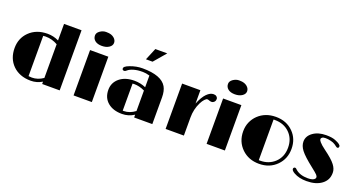

<svg xmlns="http://www.w3.org/2000/svg" viewBox="-46 -1419 3857 2074"><g transform="rotate(20 1882.5 -382.0)"><path d="M454.1 -26.9Q393.1 9.3 325 9.3Q256.8 9.3 205.3 -11Q153.8 -31.2 117.2 -67.4Q41 -143.1 41 -264.2Q41 -376.5 116.2 -451.2Q196.3 -530.3 325.2 -530.3Q393.6 -530.3 454.1 -500.5V-690.9H655.3V0H454.1ZM315.4 -494.6Q300.3 -494.6 286.6 -492.7V-29.8Q304.2 -26.9 324.7 -26.9Q392.6 -26.9 454.1 -69.8V-457Q388.2 -494.6 315.4 -494.6Z M810.5 -688.5Q810.5 -719.2 841.8 -741.2Q875 -764.6 912.1 -764.6Q949.2 -764.6 969.5 -757.3Q989.7 -750 1003.9 -738.3Q1032.2 -714.4 1032.2 -682.6Q1032.2 -650.9 1000 -628.9Q967.8 -606.9 917.5 -606.9Q867.2 -606.9 838.9 -629.4Q810.5 -651.9 810.5 -688.5ZM814.9 -521.5H1024.9V0H814.9Z M1511.2 -32.2Q1448.7 9.3 1372.6 9.3Q1271.5 9.3 1210.4 -41.5Q1147 -93.8 1147 -186.5Q1147 -268.6 1210 -321.3Q1274.4 -374.5 1379.4 -374.5Q1449.7 -374.5 1511.2 -347.7V-481.9Q1466.8 -494.6 1432.9 -494.6Q1398.9 -494.6 1375.5 -491.7Q1352.1 -488.8 1331.1 -482.9Q1285.6 -470.2 1262.2 -448.7Q1248.5 -436 1237.3 -436Q1226.1 -436 1220.2 -441.7Q1214.4 -447.3 1214.4 -454.1Q1214.4 -460.9 1216.8 -466.6Q1219.2 -472.2 1226.1 -478Q1240.7 -490.7 1274.9 -503.4Q1345.7 -530.3 1417 -530.3Q1633.8 -530.3 1693.8 -426.8Q1720.2 -380.9 1720.2 -306.2V0H1511.2ZM1511.2 -309.6Q1449.7 -339.4 1388.7 -339.4Q1378.9 -339.4 1370.1 -337.9V-27.3Q1372.6 -26.9 1375.5 -26.9Q1378.4 -26.9 1381.3 -26.9Q1448.2 -26.9 1511.2 -74.2ZM1473.6 -772.9H1610.8L1492.2 -634.3H1416Z M1873 -521.5H2083V-368.2Q2116.7 -451.7 2155.5 -491Q2194.3 -530.3 2233.4 -530.3Q2255.4 -530.3 2268.3 -518.8Q2281.2 -507.3 2281.2 -493.2Q2281.2 -479 2277.3 -470.7Q2273.4 -462.4 2267.1 -456.5Q2253.9 -444.3 2242.2 -444.3Q2223.6 -444.3 2214.8 -448.2Q2199.7 -455.1 2188 -455.1Q2176.3 -455.1 2158.2 -436.3Q2140.1 -417.5 2123.5 -384.3Q2083 -303.2 2083 -208.5V0H1873Z M2339.8 -688.5Q2339.8 -719.2 2371.1 -741.2Q2404.3 -764.6 2441.4 -764.6Q2478.5 -764.6 2498.8 -757.3Q2519 -750 2533.2 -738.3Q2561.5 -714.4 2561.5 -682.6Q2561.5 -650.9 2529.3 -628.9Q2497.1 -606.9 2446.8 -606.9Q2396.5 -606.9 2368.2 -629.4Q2339.8 -651.9 2339.8 -688.5ZM2344.2 -521.5H2554.2V0H2344.2Z M2668.9 -263.7Q2668.9 -322.3 2690.2 -370.4Q2711.4 -418.5 2748.5 -454.1Q2828.6 -530.3 2949.7 -530.3Q3073.2 -530.3 3150.9 -451.2Q3225.1 -376.5 3225.1 -262.2Q3225.1 -147.5 3148.9 -70.3Q3070.3 9.3 2947.8 9.3Q2828.1 9.3 2749.5 -66.4Q2668.9 -144.5 2668.9 -263.7ZM2934.1 -27.3Q2938 -26.9 2941.9 -26.9H2948.7Q3047.4 -26.9 3114.3 -87.9Q3185.5 -153.8 3185.5 -260.7Q3185.5 -365.2 3118.7 -430.2Q3052.7 -494.6 2948.2 -494.6H2940.9Q2937.5 -494.6 2934.1 -494.1Z M3312 -65.4Q3312 -72.8 3317.1 -78.9Q3322.3 -85 3330.6 -85Q3338.9 -85 3344.2 -80.1Q3344.2 -80.1 3356.4 -68.8Q3407.2 -24.4 3498.5 -24.4Q3560.1 -24.4 3577.6 -49.8Q3582.5 -56.6 3582.5 -63.7Q3582.5 -70.8 3579.8 -77.4Q3577.1 -84 3568.4 -93.5Q3559.6 -103 3543.5 -116.2L3500.5 -150.9Q3394 -233.9 3354.5 -285.6Q3318.4 -333 3318.4 -382.3Q3318.4 -444.3 3375.5 -486.3Q3434.6 -530.3 3528.3 -530.3Q3594.2 -530.3 3632.3 -515.1Q3670.4 -500 3686 -487.5Q3701.7 -475.1 3701.7 -464.8Q3701.7 -443.8 3685.1 -443.8Q3677.2 -443.8 3670.7 -449.5Q3664.1 -455.1 3644.5 -468.5Q3625 -481.9 3592.8 -489.7Q3560.5 -497.6 3532.7 -497.6Q3504.9 -497.6 3493.4 -488.8Q3481.9 -480 3481.9 -471.4Q3481.9 -462.9 3485.4 -455.3Q3488.8 -447.8 3498 -437.5Q3519.5 -412.1 3566.9 -377.4Q3614.3 -342.8 3647 -314Q3679.7 -285.2 3698.2 -260.7Q3731.9 -216.8 3731.9 -171.9Q3731.9 -127 3715.3 -95Q3698.7 -63 3668 -40Q3603 9.3 3494.6 9.3Q3407.7 9.3 3349.6 -23.9Q3312 -44.9 3312 -65.4Z"/></g></svg>

Font: Limelight
Style: Regular
Weight: 400
Designer: Nicole Fally
Foundry: Nicole Fally
Version: Version 1.002